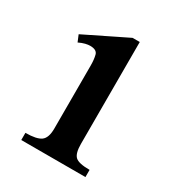

<svg xmlns="http://www.w3.org/2000/svg" viewBox="-149 -714 760 815"><g transform="rotate(30 230.5 -306.0)"><path d="M387.7 0H73.2V-35.2Q127.4 -35.2 148.9 -50.8Q170.4 -66.4 170.4 -112.3V-420.9Q170.4 -450.2 165 -471.4Q159.7 -492.7 127 -492.7Q117.2 -492.7 103.8 -489.5Q90.3 -486.3 73.2 -478L59.6 -510.7L265.6 -611.8H300.8V-112.3Q300.8 -66.4 317.4 -50.8Q334 -35.2 387.7 -35.2Z"/></g></svg>

Font: Scheherazade New
Style: Bold
Weight: 700
Designer: SIL International
Foundry: SIL International
Version: Version 4.000